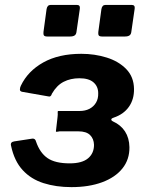

<svg xmlns="http://www.w3.org/2000/svg" viewBox="-20 -763 610 791"><path d="M308.9 -727 295.3 -633.2Q294.3 -621.9 287.9 -617.3Q281.5 -612.6 268.5 -612.6H175.2Q163.9 -612.6 161 -617.1Q158.1 -621.6 159.1 -631.2L171.9 -725.6Q174.9 -742.7 188.6 -742.7H296.9Q311.1 -742.7 308.9 -727ZM534.8 -727 521.2 -633.2Q520.2 -621.9 513.8 -617.3Q507.4 -612.6 494.4 -612.6H401.1Q389.8 -612.6 386.9 -617.1Q384 -621.6 385 -631.2L397.8 -725.6Q400.8 -742.7 414.5 -742.7H522.8Q537.1 -742.7 534.8 -727ZM274.2 7.9Q210.9 7.9 159.4 -8.5Q107.8 -24.8 73.4 -62.2Q38.9 -99.7 25.6 -162.2Q21.3 -177.9 38.5 -180.5L113.8 -192Q125.3 -192.6 128.3 -180.2Q144.3 -133.2 175.9 -111.6Q207.5 -90 267.3 -90Q318.1 -90 342.7 -110.7Q367.3 -131.3 367.3 -166.3Q366.6 -191.2 351.2 -206.5Q335.7 -221.9 302.7 -221.9H235.9Q224.8 -222.6 218 -220.6Q211.3 -218.6 210.3 -221.9L217.1 -280.7Q218.5 -292.1 217.7 -298.9Q217 -305.7 220.2 -305.7H307Q331.1 -305.7 348.4 -314.6Q365.7 -323.6 375.5 -340Q385.3 -356.4 384.6 -378.9Q384.6 -406.8 365.2 -423.7Q345.9 -440.6 307.1 -440.6Q270.8 -440.6 242.4 -426.1Q214 -411.7 194.1 -377.4Q189.5 -362.3 179.5 -365.8L71.6 -384.7Q61.7 -386.7 62 -394.5Q62.2 -402.4 65.9 -409.9Q94.8 -470.3 158.4 -505.8Q222.1 -541.3 314.8 -541.3Q370.3 -541.3 419.5 -525.9Q468.7 -510.6 500 -478.5Q531.4 -446.4 532.1 -396.6Q532.8 -353.6 510.9 -322.8Q489.1 -292 448.4 -278.4Q440.2 -276.1 438.7 -271.7Q437.1 -267.3 444.9 -263.1Q477.7 -248.3 495.1 -221.4Q512.5 -194.4 513.2 -156.9Q514 -106.1 484.4 -69.1Q454.8 -32.1 400.6 -12.1Q346.5 7.9 274.2 7.9Z"/></svg>

Font: Libre Franklin Thin
Style: Italic
Weight: 100
Italic angle: -8°
Designer: Pablo Impallari, Rodrigo Fuenzalida, Nhung Nguyen
Foundry: Impallari Type
Version: Version 3.000